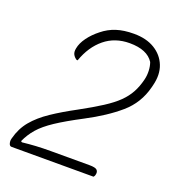

<svg xmlns="http://www.w3.org/2000/svg" viewBox="-131 -827 861 933"><g transform="rotate(20 300.0 -360.0)"><path d="M404 -720Q468 -720 511.5 -693.5Q555 -667 573 -621.5Q591 -576 576 -517L573 -505Q551 -418 484.5 -360.5Q418 -303 317 -250Q235 -207 186 -174.5Q137 -142 110 -111Q83 -80 66 -42L72 -38Q108 -42 142 -44Q176 -46 221 -46H418Q450 -46 458 -37Q466 -28 463 -15Q462 -9 460 -5.5Q458 -2 456 0H32Q22 0 18.5 -12.5Q15 -25 18 -36L19 -40Q33 -94 66 -133.5Q99 -173 151 -208Q203 -243 274 -281Q340 -317 385 -346Q430 -375 457.5 -402Q485 -429 501.5 -459.5Q518 -490 527 -527L528 -531Q533 -552 532 -575.5Q531 -599 524 -618Q491 -670 400 -670Q324 -670 270.5 -626Q217 -582 190 -505H185Q172 -513 165.5 -525.5Q159 -538 163 -557Q168 -585 189.5 -614.5Q211 -644 243 -669Q275 -695 313.5 -707.5Q352 -720 404 -720Z"/></g></svg>

Font: Recursive Sn Csl St Lt
Style: Italic
Weight: 300
Italic angle: -15°
Version: Version 1.079;hotconv 1.0.112;makeotfexe 2.5.65598; ttfautoh